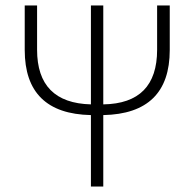

<svg xmlns="http://www.w3.org/2000/svg" viewBox="-20 -679 708 699"><path d="M311 0V-260Q70 -265 70 -497V-659H115V-498Q115 -304 311 -299V-659H356V-299Q552 -302 552 -498V-659H598V-497Q598 -265 356 -260V0Z"/></svg>

Font: Toshiba Sans Light
Style: Regular
Weight: 300
Designer: Paul D. Hunt
Foundry: Toshiba Corporation
Version: Version 2.020;PS 2.0;hotconv 1.0.86;makeotf.lib2.5.63406